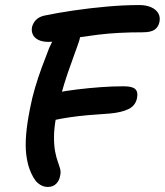

<svg xmlns="http://www.w3.org/2000/svg" viewBox="-20 -730 653 761"><path d="M169 11Q148 11 130 -4.5Q112 -20 97 -60Q88 -85 84 -118Q80 -151 83.5 -195.5Q87 -240 99 -300Q107 -342 119 -382.5Q131 -423 145.5 -462.5Q160 -502 175 -540Q195 -586 217.5 -606.5Q240 -627 270 -627Q293 -627 297 -610.5Q301 -594 295 -572Q287 -547 274.5 -513.5Q262 -480 248.5 -440.5Q235 -401 223 -358Q211 -315 203 -270Q194 -221 194 -187Q194 -153 198.5 -129.5Q203 -106 209 -89.5Q215 -73 218.5 -60Q222 -47 218 -32Q215 -14 202.5 -1.5Q190 11 169 11ZM195 -254Q162 -247 146 -253Q130 -259 125.5 -271Q121 -283 123 -296Q127 -312 137 -325.5Q147 -339 163 -349Q179 -359 200 -362Q240 -370 285.5 -375.5Q331 -381 378.5 -384.5Q426 -388 470 -388Q505 -388 516.5 -376.5Q528 -365 523 -341Q517 -311 489 -297.5Q461 -284 415 -280Q368 -277 328.5 -273.5Q289 -270 255.5 -265Q222 -260 195 -254ZM173 -564Q147 -564 131 -572.5Q115 -581 109.5 -594.5Q104 -608 107 -623Q111 -639 122.5 -651Q134 -663 155 -668Q207 -679 272 -688.5Q337 -698 404.5 -704Q472 -710 532 -710Q559 -710 578.5 -701.5Q598 -693 607 -678Q616 -663 612 -643Q608 -623 593 -612.5Q578 -602 546 -602Q445 -602 369 -592.5Q293 -583 243.5 -573.5Q194 -564 173 -564Z"/></svg>

Font: Shantell Sans Medium
Style: Italic
Weight: 500
Italic angle: -11°
Designer: Stephen Nixon, Anya Danilova, Shantell Martin
Foundry: Arrow Type
Version: Version 1.011;[c5ecc13dd]